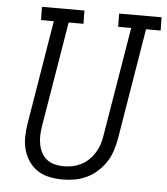

<svg xmlns="http://www.w3.org/2000/svg" viewBox="-53 -782 728 838"><g transform="rotate(5 311.0 -363.5)"><path d="M252 8Q222 8 193.5 2Q165 -4 142 -19Q119 -34 103.5 -57Q88 -80 80.5 -107Q73 -134 73.5 -163.5Q74 -193 79 -223L154 -677H98L97 -735H283L284 -677H219L142 -213Q139 -193 138.5 -173Q138 -153 142 -134Q146 -115 155 -98.5Q164 -82 179 -70.5Q194 -59 213.5 -54.5Q233 -50 253 -50Q272 -50 291 -54Q310 -58 328 -67Q346 -76 361 -90.5Q376 -105 387 -122.5Q398 -140 404 -158.5Q410 -177 413 -196L493 -677H436L435 -735H621L622 -677H558L477 -187Q472 -161 463.5 -135Q455 -109 439.5 -86Q424 -63 403 -44Q382 -25 356.5 -13Q331 -1 304.5 3.5Q278 8 252 8Z"/></g></svg>

Font: Iosevka Etoile Light
Style: Italic
Weight: 300
Italic angle: -9°
Designer: Belleve Invis
Foundry: Belleve Invis
Version: Version 22.1.2; ttfautohint (v1.8.4)